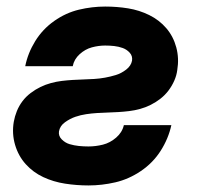

<svg xmlns="http://www.w3.org/2000/svg" viewBox="-20 -558 616 586"><path d="M250 8Q291 8 332 -1.5Q373 -11 410 -36Q447 -61 470.5 -98Q494 -135 503 -176H358Q353 -154 334.5 -138Q316 -122 294 -116.5Q272 -111 250 -111Q235 -111 220.5 -112.5Q206 -114 192.5 -118Q179 -122 168.5 -132.5Q158 -143 160 -157Q163 -174 178.5 -185Q194 -196 210 -201.5Q226 -207 243 -209.5Q260 -212 276 -213Q292 -214 308.5 -214.5Q325 -215 341.5 -216Q358 -217 374.5 -219Q391 -221 407.5 -225.5Q424 -230 440 -238Q456 -246 470 -257Q484 -268 494.5 -282Q505 -296 512 -312Q519 -328 521 -344Q527 -380 518 -413.5Q509 -447 487.5 -472Q466 -497 435.5 -512Q405 -527 371 -532.5Q337 -538 301 -538Q261 -538 221 -528.5Q181 -519 145.5 -494Q110 -469 87.5 -432.5Q65 -396 57 -356H202Q206 -377 223 -392.5Q240 -408 260.5 -413.5Q281 -419 301 -419Q315 -419 328.5 -417.5Q342 -416 354.5 -411.5Q367 -407 376 -397Q385 -387 383 -373Q380 -357 365 -345.5Q350 -334 333.5 -329Q317 -324 300.5 -321Q284 -318 267.5 -317Q251 -316 234.5 -315.5Q218 -315 201.5 -314Q185 -313 168.5 -311Q152 -309 135.5 -304.5Q119 -300 103.5 -292.5Q88 -285 73.5 -274Q59 -263 48.5 -249Q38 -235 31.5 -219Q25 -203 22 -186Q16 -150 26 -116Q36 -82 58.5 -57Q81 -32 112 -17.5Q143 -3 178.5 2.5Q214 8 250 8Z"/></svg>

Font: Iosevka Sparkle Heavy Oblique
Style: Regular
Weight: 900
Italic angle: -9°
Designer: Belleve Invis
Foundry: Belleve Invis
Version: Version 4.5.0; ttfautohint (v1.8.3)